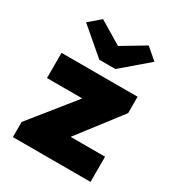

<svg xmlns="http://www.w3.org/2000/svg" viewBox="-190 -933 978 1056"><g transform="rotate(30 299.5 -405.0)"><path d="M50 0V-96L341 -458V-375H50V-535H533V-431L266 -84L262 -160H543V0ZM249 -606 83 -748 155 -810 315 -714H285L445 -810L517 -748L351 -606Z"/></g></svg>

Font: Lexend Deca Black
Style: Regular
Weight: 900
Designer: Bonnie Shaver-Troup, Thomas Jockin
Foundry: Lexend
Version: Version 1.007